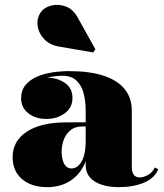

<svg xmlns="http://www.w3.org/2000/svg" viewBox="-20 -761 677 791"><path d="M470 10Q429 10 398.2 -0.2Q367.5 -10.5 350.2 -30.5Q333 -50.5 333 -80V-304.5Q333 -340.5 325.2 -373.8Q317.5 -407 296.2 -428Q275 -449 235 -449Q215.5 -449 191 -444.5Q166.5 -440 143.8 -429.2Q121 -418.5 106.2 -400.8Q91.5 -383 91.5 -356H68Q68 -393 98.5 -417Q129 -441 171.5 -441Q215.5 -441 247 -419.8Q278.5 -398.5 278.5 -358Q278.5 -317 246.5 -294Q214.5 -271 171.5 -271Q126 -271 96.5 -294.5Q67 -318 67 -356Q67 -388.5 84.8 -410.2Q102.5 -432 131.8 -444.8Q161 -457.5 196 -462.8Q231 -468 265 -468Q349 -468 406.5 -449.2Q464 -430.5 493.5 -394Q523 -357.5 523 -304.5V-70Q523 -53 530.8 -41.5Q538.5 -30 557 -30Q568.5 -30 587.2 -38.8Q606 -47.5 618 -71L632 -63.5Q616.5 -26.5 572.5 -8.2Q528.5 10 470 10ZM174.5 10Q109.5 10 70.8 -23.2Q32 -56.5 32 -113.5Q32 -180.5 90.8 -218.8Q149.5 -257 256 -257H379.5V-240H320Q288.5 -240 269.5 -223.8Q250.5 -207.5 242.2 -184Q234 -160.5 234 -138Q234 -115.5 238.8 -99.8Q243.5 -84 252.5 -75.5Q261.5 -67 275 -67Q289.5 -67 302.8 -78.5Q316 -90 324.5 -115Q333 -140 333 -180.5H346.5Q346.5 -120.5 324.8 -78Q303 -35.5 264.2 -12.8Q225.5 10 174.5 10ZM364 -545 223 -569Q183.5 -576 161 -600.8Q138.5 -625.5 135 -656Q131.5 -686.5 148 -710.5Q161.5 -730 190 -737.8Q218.5 -745.5 249.5 -735Q280.5 -724.5 300.5 -688L373 -558Z"/></svg>

Font: Bodoni Moda Black
Style: Regular
Weight: 900
Version: Version 2.005